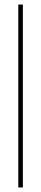

<svg xmlns="http://www.w3.org/2000/svg" viewBox="-20 -820 180 840"><path d="M60 0V-800H80V0Z"/></svg>

Font: Big Shoulders Display Thin Thin
Style: Regular
Weight: 250
Version: Version 2.002